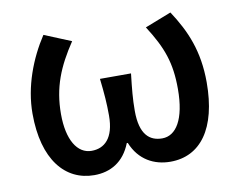

<svg xmlns="http://www.w3.org/2000/svg" viewBox="-67 -653 938 755"><g transform="rotate(-10 402.0 -275.0)"><path d="M252 14C316 14 371 -16 399 -88H403C432 -16 492 14 556 14C676 14 750 -84 750 -269C750 -393 713 -479 657 -564L552 -523C611 -431 634 -367 634 -263C634 -141 595 -82 540 -82C490 -82 452 -112 452 -207C452 -255 456 -294 463 -355H339C346 -294 349 -255 349 -207C349 -116 309 -82 258 -82C201 -82 164 -142 164 -245C164 -352 197 -430 257 -520L150 -564C95 -480 54 -374 54 -266C54 -82 136 14 252 14Z"/></g></svg>

Font: Noto Sans CJK SC Medium
Style: Regular
Weight: 500
Designer: Ryoko NISHIZUKA 西塚涼子 (kana, bopomofo & ideographs); Paul D. Hunt (Latin, Greek & Cyrillic); Sandoll Communications 산돌커뮤니
Foundry: Adobe
Version: Version 2.004;hotconv 1.0.118;makeotfexe 2.5.65603